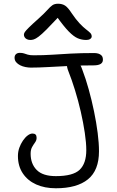

<svg xmlns="http://www.w3.org/2000/svg" viewBox="-20 -996 624 1028"><path d="M279 12Q219 12 173.5 -8.5Q128 -29 102 -68Q76 -107 76 -161Q76 -184 83.5 -205Q91 -226 103 -243.5Q115 -261 128.5 -271Q142 -281 154 -281Q165 -281 170.5 -275.5Q176 -270 176 -258Q176 -245 168 -234Q160 -223 152 -209Q144 -195 144 -173Q144 -119 176.5 -86Q209 -53 279 -53Q371 -53 406.5 -87Q442 -121 442 -192Q442 -231 434 -285Q426 -339 412.5 -398Q399 -457 381.5 -513.5Q364 -570 346 -615Q337 -637 338 -656.5Q339 -676 358 -676Q384 -676 397.5 -664Q411 -652 421 -622Q439 -575 455 -517.5Q471 -460 483.5 -399.5Q496 -339 503 -284Q510 -229 510 -186Q510 -84 451 -36Q392 12 279 12ZM145 -634Q132 -634 116.5 -637Q101 -640 88 -646.5Q75 -653 66.5 -663Q58 -673 58 -687Q58 -699 65.5 -706Q73 -713 86 -713Q100 -713 108.5 -710Q117 -707 128.5 -703.5Q140 -700 160 -700Q213 -700 259 -703Q305 -706 358.5 -709Q412 -712 485 -712Q496 -712 506.5 -709Q517 -706 524 -698.5Q531 -691 531 -676Q531 -646 481 -646Q416 -646 354 -643Q292 -640 238.5 -637Q185 -634 145 -634ZM143 -782Q132 -782 124 -786Q116 -790 112 -796.5Q108 -803 108 -810Q108 -817 113 -824.5Q118 -832 134.5 -848.5Q151 -865 187 -897Q218 -925 233.5 -942.5Q249 -960 260.5 -968Q272 -976 291 -976Q313 -976 328.5 -966Q344 -956 364 -925Q387 -891 406.5 -870.5Q426 -850 440.5 -839Q455 -828 463 -820Q471 -812 471 -801Q471 -793 463 -787.5Q455 -782 442 -782Q418 -782 396.5 -791Q375 -800 348 -827.5Q321 -855 282 -910L299 -911Q256 -865 229.5 -838.5Q203 -812 187 -800Q171 -788 161 -785Q151 -782 143 -782Z"/></svg>

Font: Shantell Sans Light
Style: Regular
Weight: 300
Designer: Stephen Nixon, Anya Danilova, Shantell Martin
Foundry: Arrow Type
Version: Version 1.011;[c5ecc13dd]